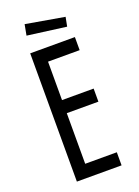

<svg xmlns="http://www.w3.org/2000/svg" viewBox="-160 -926 718 993"><g transform="rotate(-20 198.5 -429.0)"><path d="M84 -706H330V-634H156V-422.5H330V-350.5H156V-72H330V0H84ZM320.7 -820.9 108.5 -857.7 97.4 -798.5 310.8 -770.2Z"/></g></svg>

Font: Lineal Thin
Style: Regular
Weight: 200
Designer: Created by Frank Adebiaye with contributions from Anton Moglia & Ariel Martín Pérez
Created by Frank ADEBIAYE with FontF
Foundry: Velvetyne Type Foundry
Version: Version 2.000;Glyphs 3.2 (3227)